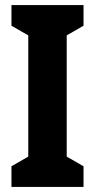

<svg xmlns="http://www.w3.org/2000/svg" viewBox="-20 -785 373 754"><path d="M308 -51V-132L242 -170V-646L308 -684V-765H25V-684L91 -646V-170L25 -132V-51Z"/></svg>

Font: Noto Sans Tamil UI ExtraCondensed ExtraBold
Style: Regular
Weight: 800
Width: 2
Designer: Jelle Bosma - Monotype Design Team
Foundry: Monotype Imaging Inc.
Version: Version 2.004